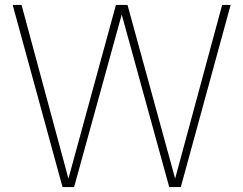

<svg xmlns="http://www.w3.org/2000/svg" viewBox="-20 -760 988 780"><path d="M882.5 -740H917L714.5 0H667.5L474.5 -701L281 0H234L31.5 -740H67.5L258 -34.5L451 -740H498L691.5 -34.5Z"/></svg>

Font: Encode Sans Semi Condensed Thin
Style: Regular
Weight: 250
Width: 4
Designer: Multiple Designers
Foundry: Impallari Type
Version: Version 2.000